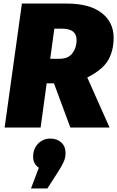

<svg xmlns="http://www.w3.org/2000/svg" viewBox="-20 -716 658 1078"><path d="M470 -281 595 0H375L283 -248H242L208 0H6L103 -696H354Q482 -696 550 -644Q618 -592 618 -504Q618 -432 587.5 -378.5Q557 -325 470 -281ZM262 -386H314Q363 -386 386.5 -417Q410 -448 410 -491Q410 -555 329 -555H285ZM348 142Q348 168 339 189.5Q330 211 309 244L246 342H154L198 226Q166 204 166 165Q166 119 194 90.5Q222 62 263 62Q300 62 324 84Q348 106 348 142Z"/></svg>

Font: FiraGO Heavy
Style: Italic
Weight: 900
Italic angle: -8°
Designer: bBox Type GmbH
Foundry: bBox Type GmbH
Version: Version 1.001